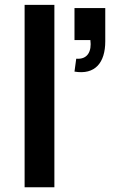

<svg xmlns="http://www.w3.org/2000/svg" viewBox="-20 -786 496 806"><path d="M83.3 0V-765.6H208.3V0ZM421.9 -612.5V-752.1H292.7V-617.7H359.4C365.6 -570.8 347.9 -535.4 300 -539.6L292.7 -485.4C379.2 -470.8 421.9 -522.9 421.9 -612.5Z"/></svg>

Font: Manrope3 Bold
Style: Regular
Weight: 700
Designer: Mikhail Sharanda
Foundry: Mikhail Sharanda
Version: Version 3.000;PS 003.000;hotconv 1.0.88;makeotf.lib2.5.64775